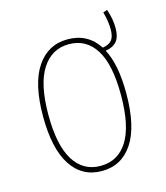

<svg xmlns="http://www.w3.org/2000/svg" viewBox="-96 -676 659 760"><g transform="rotate(-15 234.0 -295.5)"><path d="M366 -446Q401 -381 401 -262Q401 -127 355.5 -58.5Q310 10 229 10Q148 10 103.5 -58.5Q59 -127 59 -259Q59 -393 105 -461Q151 -529 231 -529Q314 -529 358 -461Q384 -465 395.5 -479Q407 -493 407 -523Q407 -555 396 -595L413 -601Q427 -561 427 -523Q427 -487 412 -469Q397 -451 366 -446ZM379 -262Q379 -387 340.5 -448Q302 -509 231 -509Q161 -509 121 -447Q81 -385 81 -259Q81 -135 119.5 -73Q158 -11 229 -11Q301 -11 340 -73Q379 -135 379 -262Z"/></g></svg>

Font: Fira Sans Extra Condensed Thin
Style: Regular
Weight: 250
Width: 1
Designer: Carrois Corporate & Edenspiekermann AG
Foundry: Carrois Corporate GbR & Edenspiekermann AG
Version: Version 4.203